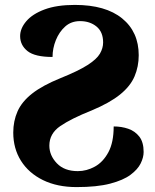

<svg xmlns="http://www.w3.org/2000/svg" viewBox="-20 -748 633 782"><path d="M292 14Q213 14 155 -14.5Q97 -43 65.5 -93Q34 -143 34 -208Q34 -255 51.5 -294.5Q69 -334 111 -367Q153 -400 227 -430Q299 -459 336.5 -483Q374 -507 387 -529.5Q400 -552 400 -575Q400 -618 373 -640Q346 -662 306 -662Q270 -662 245.5 -640Q221 -618 207.5 -584.5Q194 -551 194 -516Q122 -516 92 -540Q62 -564 62 -601Q62 -632 87 -661.5Q112 -691 161.5 -709.5Q211 -728 285 -728Q410 -728 477.5 -673Q545 -618 545 -523Q545 -477 528 -437Q511 -397 469 -363Q427 -329 353 -298Q270 -265 225.5 -234.5Q181 -204 181 -155Q181 -115 211.5 -83Q242 -51 297 -51Q333 -51 366.5 -69.5Q400 -88 421.5 -128Q443 -168 443 -233Q475 -233 502.5 -223.5Q530 -214 547.5 -191.5Q565 -169 565 -129Q565 -107 553 -82.5Q541 -58 511.5 -36Q482 -14 428.5 0Q375 14 292 14Z"/></svg>

Font: Noto Serif Georgian ExtraBold
Style: Regular
Weight: 800
Designer: Monotype Design Team, Akaki Razmadze
Foundry: Google LLC
Version: Version 2.003; ttfautohint (v1.8.4.7-5d5b)